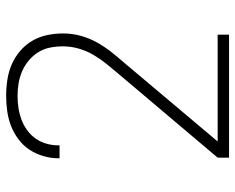

<svg xmlns="http://www.w3.org/2000/svg" viewBox="-92 -692 783 640"><g transform="rotate(-90 300.0 -371.5)"><path d="M95 0V-38L373 -367Q390 -387 407 -408Q424 -429 437.5 -452Q451 -475 458.5 -501Q466 -527 466 -553Q466 -575 462 -596Q458 -617 447 -635Q436 -653 419.5 -667Q403 -681 383.5 -689.5Q364 -698 343 -701.5Q322 -705 301 -705Q281 -705 261 -702Q241 -699 222 -692Q203 -685 186.5 -673Q170 -661 158.5 -644.5Q147 -628 141.5 -608.5Q136 -589 136 -569Q136 -568 136 -567Q136 -566 136 -565H93Q93 -566 93 -567.5Q93 -569 93 -570Q93 -595 100.5 -620Q108 -645 122 -666Q136 -687 157 -702.5Q178 -718 201.5 -727Q225 -736 250.5 -739.5Q276 -743 301 -743Q328 -743 354.5 -739Q381 -735 405.5 -724.5Q430 -714 450.5 -696.5Q471 -679 484.5 -656Q498 -633 503.5 -606.5Q509 -580 509 -553Q509 -523 501 -494Q493 -465 478 -438.5Q463 -412 444 -388.5Q425 -365 405 -342L149 -38H505V0Z"/></g></svg>

Font: Iosevka SS04 XLt Ex
Style: Regular
Weight: 200
Width: 7
Monospace: yes
Designer: Belleve Invis
Foundry: Belleve Invis
Version: Version 19.0.0; ttfautohint (v1.8.4)